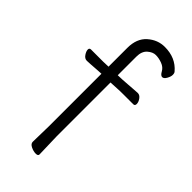

<svg xmlns="http://www.w3.org/2000/svg" viewBox="-227 -760 824 824"><g transform="rotate(45 185.0 -348.0)"><path d="M191 1Q191 10 177 10Q163 10 147.5 2.5Q132 -5 132 -17L134 -116V-432L114 -431Q92 -430 71 -428L50 -427Q37 -427 28 -440.5Q19 -454 19 -464Q19 -474 29 -474H103L134 -475V-589Q134 -646 168 -676Q202 -706 245 -706Q311 -706 349 -661Q354 -656 354 -645Q354 -634 346 -620Q338 -606 328.5 -606Q319 -606 310 -622.5Q301 -639 281 -646.5Q261 -654 242.5 -654Q224 -654 206 -638Q188 -622 188 -590V-477L216 -478Q228 -479 245.5 -480Q263 -481 279 -482.5Q295 -484 302 -484H303Q315 -484 324 -471.5Q333 -459 333 -447.5Q333 -436 323 -436Q292 -436 266 -436Q240 -436 227 -435L188 -433V-105Z"/></g></svg>

Font: LXGW WenKai TC Light
Style: Regular
Weight: 300
Designer: LXGW / Fontworks Inc.
Foundry: LXGW / Fontworks Inc.
Version: Version 1.330